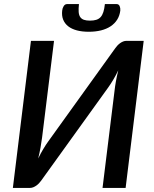

<svg xmlns="http://www.w3.org/2000/svg" viewBox="-20 -920 753 940"><path d="M43 0ZM545 -685Q549.5 -691.5 555.5 -697.8Q561.5 -704 568.5 -709Q575.5 -714 583.2 -717Q591 -720 599 -720H683.5L595 0H482L540.5 -473.5Q543 -496.5 547.5 -521.8Q552 -547 559 -575.5Q547 -550.5 534.2 -529.2Q521.5 -508 510 -492L181.5 -35.5Q177 -29 171 -22.8Q165 -16.5 158 -11.5Q151 -6.5 143 -3.2Q135 0 127 0H43L131.5 -720H244.5L186 -246.5Q183 -223.5 178.5 -198Q174 -172.5 167 -144Q179 -169 191.8 -190.2Q204.5 -211.5 216.5 -228ZM420.5 -819Q438.5 -819 451.2 -823Q464 -827 472.5 -836.2Q481 -845.5 486 -861Q491 -876.5 493.5 -900H551Q561.5 -900 565.8 -890Q570 -880 569 -868.5Q566 -843.5 553.8 -824Q541.5 -804.5 521.5 -791.2Q501.5 -778 474.5 -771.2Q447.5 -764.5 414.5 -764.5Q382 -764.5 356.5 -771.2Q331 -778 314 -791.2Q297 -804.5 289.2 -824Q281.5 -843.5 284.5 -868.5Q285.5 -880 291.8 -890Q298 -900 308.5 -900H366.5Q364 -876.5 365.2 -861Q366.5 -845.5 373 -836.2Q379.5 -827 391 -823Q402.5 -819 420.5 -819Z"/></svg>

Font: Lato Semibold
Style: Italic
Weight: 600
Italic angle: -7°
Designer: Lukasz Dziedzic
Foundry: tyPoland Lukasz Dziedzic
Version: Version 2.006; 2014-01-15